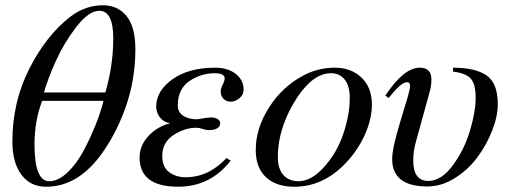

<svg xmlns="http://www.w3.org/2000/svg" viewBox="-20 -698 1942 729"><path d="M494 -511Q494 -396 457 -291Q420 -186 360 -106Q272 11 155 11Q95 11 61 -35Q27 -81 27 -161Q27 -312 92.5 -439.5Q158 -567 249 -636Q305 -678 371 -678Q427 -678 460.5 -637Q494 -596 494 -511ZM147 -347H380Q410 -449 410 -552Q410 -657 357 -657Q317 -657 270 -596Q223 -535 192.5 -467.5Q162 -400 147 -347ZM373 -315H140Q111 -239 111 -150Q111 -10 167 -10Q201 -10 236 -43Q271 -76 297.5 -126Q324 -176 343.5 -225Q363 -274 373 -315Z M840 -98 856 -88Q778 11 657 11Q510 11 510 -100Q510 -145 543 -181Q576 -217 626 -230Q601 -234 587 -252.5Q573 -271 573 -294Q574 -354 635.5 -397.5Q697 -441 797 -441Q845 -441 875 -417.5Q905 -394 905 -358Q905 -338 889 -325Q873 -312 857 -312Q839 -312 828.5 -323Q818 -334 818 -352Q818 -362 825.5 -376.5Q833 -391 833 -400Q833 -420 796 -420Q743 -420 699 -390Q655 -360 655 -298Q655 -272 675.5 -258.5Q696 -245 729 -245Q732 -245 750 -248.5Q768 -252 782 -252Q796 -252 806 -246Q816 -240 816 -231Q816 -204 771 -204Q762 -204 749 -208.5Q736 -213 725 -213Q681 -213 638.5 -185Q596 -157 596 -106Q596 -64 622 -44.5Q648 -25 685 -25Q772 -25 840 -98Z M1392 -301Q1392 -244 1363.5 -182.5Q1335 -121 1286 -72Q1203 11 1098 11Q1028 11 989.5 -25.5Q951 -62 951 -128Q951 -211 1001.5 -290Q1052 -369 1131 -411Q1187 -441 1251 -441Q1313 -441 1352.5 -403.5Q1392 -366 1392 -301ZM1308 -326Q1308 -371 1289 -395.5Q1270 -420 1237 -420Q1170 -420 1109 -329Q1035 -216 1035 -101Q1035 -57 1056 -33.5Q1077 -10 1113 -10Q1174 -10 1234 -93Q1268 -139 1288 -203.5Q1308 -268 1308 -326Z M1700 -426V-441Q1785 -441 1827.5 -411.5Q1870 -382 1870 -303Q1870 -256 1848.5 -201.5Q1827 -147 1792 -100Q1757 -53 1706.5 -21.5Q1656 10 1603 10Q1469 10 1469 -94Q1469 -136 1501 -240L1529 -333Q1537 -362 1537 -372Q1537 -386 1525 -386Q1503 -386 1456 -326L1443 -335Q1513 -441 1574 -441Q1618 -441 1618 -396Q1618 -371 1610 -344L1560 -163Q1549 -124 1549 -89Q1549 -11 1606 -11Q1656 -11 1699.5 -70.5Q1743 -130 1764.5 -202Q1786 -274 1786 -327Q1786 -381 1766 -401Q1746 -421 1700 -426Z"/></svg>

Font: STIX MathJax Main
Style: Italic
Weight: 400
Italic angle: -16.33°
Designer: MicroPress Inc., with final additions and corrections provided by Coen Hoffman, Elsevier (retired)
Version: Version 1.1.1